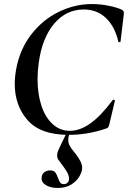

<svg xmlns="http://www.w3.org/2000/svg" viewBox="-20 -656 633 951"><path d="M53 -241Q53 -273 60 -313Q78 -412 135 -485.5Q192 -559 271.5 -597.5Q351 -636 436 -636Q476 -636 518.5 -627.5Q561 -619 585 -607Q591 -603 592.5 -599Q594 -595 593 -584L577 -450Q577 -447 572 -447Q567 -447 566 -450Q549 -525 504.5 -567Q460 -609 395 -609Q308 -609 248.5 -539Q189 -469 172 -346Q166 -304 166 -264Q166 -191 185 -133Q204 -75 240.5 -41.5Q277 -8 326 -8Q376 -8 428 -45Q480 -82 538 -160Q539 -162 542 -162Q545 -162 547.5 -160.5Q550 -159 549 -157L522 -42Q519 -30 516 -25.5Q513 -21 504 -19Q414 12 320 12Q181 12 117 -60.5Q53 -133 53 -241ZM186 228Q186 208 198.5 198Q211 188 228 188Q246 188 253.5 197.5Q261 207 267 225Q273 241 278.5 248.5Q284 256 296 256Q308 256 315 248.5Q322 241 322 229Q322 212 309 191Q296 170 271 138Q263 129 263 114Q263 103 267.5 91.5Q272 80 282 60L311 0H327Q318 21 318 36Q318 52 325 65Q332 78 341 89Q350 100 353 104Q387 147 387 175Q387 194 373.5 217.5Q360 241 333 258Q306 275 266 275Q232 275 209 262Q186 249 186 228Z"/></svg>

Font: Cormorant Infant
Style: Bold Italic
Weight: 700
Italic angle: -10°
Designer: Christian Thalmann (Catharsis Fonts)
Foundry: Catharsis Fonts
Version: Version 4.000